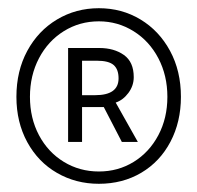

<svg xmlns="http://www.w3.org/2000/svg" viewBox="-20 -807 481 468"><path d="M20 -571Q20 -634 46.5 -683Q73 -732 119 -759.5Q165 -787 221 -787Q277 -787 322.5 -759.5Q368 -732 394.5 -683Q421 -634 421 -571Q421 -510 395.5 -461.5Q370 -413 324.5 -386Q279 -359 221 -359Q165 -359 119 -385.5Q73 -412 46.5 -460.5Q20 -509 20 -571ZM388 -571Q388 -623 366 -665Q344 -707 305.5 -731Q267 -755 221 -755Q174 -755 135.5 -731Q97 -707 75 -665Q53 -623 53 -571Q53 -519 75 -477.5Q97 -436 135.5 -412.5Q174 -389 221 -389Q268 -389 306 -412.5Q344 -436 366 -477.5Q388 -519 388 -571ZM146 -690H222Q258 -690 282 -673Q306 -656 306 -619Q306 -598 293 -580.5Q280 -563 262 -557L316 -461H277L233 -546H180V-461H146ZM269 -616Q269 -638 257 -648.5Q245 -659 216 -659H180V-575H212Q269 -575 269 -616Z"/></svg>

Font: Merged Yaku Han JP ExtraLight
Style: Regular
Weight: 250
Designer: Ryoko NISHIZUKA 西塚涼子 (kana, bopomofo & ideographs); Paul D. Hunt (Latin, Greek & Cyrillic); Sandoll Communications 산돌커뮤니
Foundry: Adobe
Version: Version 2.004